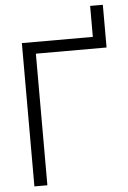

<svg xmlns="http://www.w3.org/2000/svg" viewBox="-59 -928 645 971"><g transform="rotate(-5 263.5 -442.5)"><path d="M500.5 -727.5V-668H141.6V0H75.7V-727.5H436V-884.8H500.5Z"/></g></svg>

Font: Inter Display Light
Style: Regular
Weight: 300
Designer: Rasmus Andersson
Foundry: rsms
Version: Version 4.000;git-a52131595